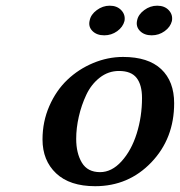

<svg xmlns="http://www.w3.org/2000/svg" viewBox="-20 -638 626 668"><path d="M408.2 -439.9Q495.6 -439.9 540.8 -397.5Q585.9 -355 585.9 -278.8Q585.9 -156.2 506.6 -73.2Q427.2 9.8 311 9.8Q222.7 9.8 175.3 -34.9Q127.9 -79.6 127.9 -152.8Q127.9 -214.8 151.6 -269Q175.3 -323.2 214.4 -360.4Q253.4 -397.5 304.2 -418.7Q355 -439.9 408.2 -439.9ZM394 -391.1Q356.9 -391.1 327.1 -367.9Q297.4 -344.7 280.3 -308.3Q263.2 -272 254.2 -232.2Q245.1 -192.4 245.1 -154.8Q245.1 -105 264.9 -72Q284.7 -39.1 328.1 -39.1Q368.7 -39.1 402.8 -76.7Q437 -114.3 455.6 -173.3Q474.1 -232.4 474.1 -296.9Q474.1 -342.8 455.3 -366.9Q436.5 -391.1 394 -391.1ZM292 -566.9Q295.9 -587.4 316.7 -602.8Q337.4 -618.2 361.8 -618.2Q387.2 -618.2 402.1 -602.3Q417 -586.4 413.1 -564.9Q407.7 -543.9 387.7 -529.5Q367.7 -515.1 342.8 -515.1Q316.4 -515.1 301.5 -530.3Q286.6 -545.4 292 -566.9ZM457 -566.9Q460.9 -587.4 481.7 -602.8Q502.4 -618.2 526.9 -618.2Q552.7 -618.2 567.4 -602.3Q582 -586.4 578.1 -564.9Q572.8 -543.9 552.7 -529.5Q532.7 -515.1 507.8 -515.1Q481.9 -515.1 467 -530.3Q452.1 -545.4 457 -566.9Z"/></svg>

Font: Linear Smooth
Style: Bold Italic
Weight: 700
Designer: Philipp H. Poll, Flanker
Foundry: Philipp H. Poll, reworked by Flanker
Version: Version 1.061 | FøM Fix